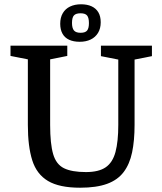

<svg xmlns="http://www.w3.org/2000/svg" viewBox="-20 -861 757 896"><path d="M354 15Q257 15 204 -16.5Q151 -48 130.5 -113Q110 -178 110 -278V-584L29 -600V-648H294V-600L214 -584V-278Q214 -190 228 -142Q242 -94 278.5 -76Q315 -58 381 -58Q441 -58 473.5 -80.5Q506 -103 519 -152Q532 -201 532 -278V-583L451 -599V-648H689V-599L608 -583V-278Q608 -205 596.5 -150Q585 -95 557 -58Q529 -21 479.5 -3Q430 15 354 15ZM352 -666Q323 -666 302.5 -675.5Q282 -685 271.5 -704Q261 -723 261 -750Q261 -779 273 -799.5Q285 -820 307 -830.5Q329 -841 358 -841Q387 -841 407.5 -831.5Q428 -822 439 -803.5Q450 -785 450 -757Q450 -728 437.5 -707.5Q425 -687 403 -676.5Q381 -666 352 -666ZM356 -708Q378 -708 386.5 -718.5Q395 -729 395 -753Q395 -778 386.5 -788.5Q378 -799 356 -799Q334 -799 325 -789Q316 -779 316 -754Q316 -730 325 -719Q334 -708 356 -708Z"/></svg>

Font: Faustina Medium
Style: Regular
Weight: 500
Designer: Alfonso Garcia
Foundry: http://www.omnibus-type.com
Version: Version 1.200